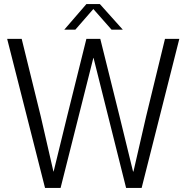

<svg xmlns="http://www.w3.org/2000/svg" viewBox="-20 -918 912 938"><path d="M15 -728H86L179 -350L241 -80H242L308 -350L402 -728H470L564 -350L630 -80H632L694 -350L786 -728H856L672 0H596L437 -635H436L276 0H200ZM294 -773 402 -898H468L580 -773H525L436 -874L348 -773Z"/></svg>

Font: Murecho Light
Style: Regular
Weight: 300
Designer: Neil Summerour
Foundry: Positype
Version: Version 1.010; ttfautohint (v1.8.3)